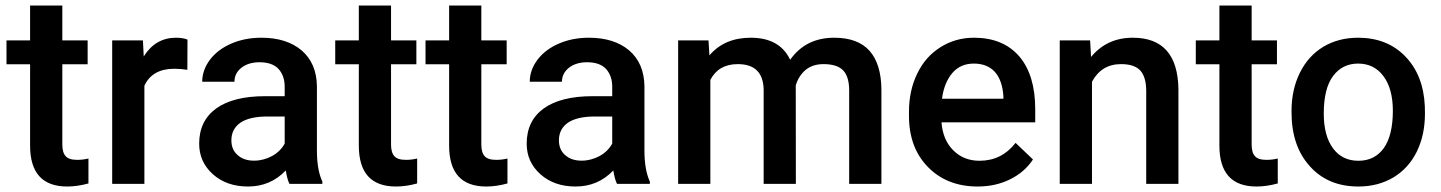

<svg xmlns="http://www.w3.org/2000/svg" viewBox="-20 -677 5307 707"><path d="M209.5 -656.7H90.8V-528.3H3.9V-440.4H90.8V-141.1C90.8 -40.5 136.2 9.8 227.5 9.8C252.4 9.8 278.8 5.9 305.7 -1.5V-93.3C291.5 -89.8 277.8 -88.4 264.2 -88.4C243.7 -88.4 229.5 -92.8 221.7 -102.1C213.4 -110.8 209.5 -125.5 209.5 -145.5V-440.4H302.7V-528.3H209.5Z M669.9 -419.9 670.4 -531.2C659.2 -535.6 645.5 -538.1 628.4 -538.1C577.6 -538.1 538.1 -515.1 509.3 -469.2L506.3 -528.3H393.1V0H511.7V-361.3C530.8 -402.8 567.4 -423.8 621.6 -423.8C638.2 -423.8 654.3 -422.4 669.9 -419.9Z M1045.9 0H1167V-8.3C1153.8 -36.6 1147 -74.7 1147 -122.1V-360.4C1146 -416.5 1127 -460.4 1090.3 -491.7C1053.7 -522.5 1004.4 -538.1 942.4 -538.1C901.9 -538.1 864.7 -530.8 832 -516.6C798.8 -502.4 772.5 -482.4 753.4 -457.5C734.4 -432.1 724.6 -404.8 724.6 -376H843.3C843.3 -397 852.1 -414.1 869.1 -427.7C886.2 -440.9 908.7 -447.8 935.5 -447.8C966.8 -447.8 990.2 -439.5 1005.4 -423.3C1020.5 -406.7 1028.3 -384.8 1028.3 -357.4V-322.8H955.6C877.9 -322.8 817.9 -307.6 776.4 -277.8C734.4 -247.6 713.4 -204.1 713.4 -147.9C713.4 -103.5 730 -65.9 763.7 -35.6C797.4 -5.4 840.3 9.8 893.6 9.8C948.2 9.8 994.6 -9.8 1032.2 -49.3C1036.1 -26.4 1040.5 -10.3 1045.9 0ZM915.5 -85.4C890.1 -85.4 870.1 -92.3 855 -106C839.8 -119.1 832 -137.2 832 -160.2C832 -188 843.3 -210 865.2 -225.1C887.2 -240.2 920.4 -248 964.4 -248H1028.3V-148.4C1018.1 -129.4 1002.4 -113.8 981.9 -102.5C960.9 -91.3 939 -85.4 915.5 -85.4Z M1419.9 -656.7H1301.3V-528.3H1214.4V-440.4H1301.3V-141.1C1301.3 -40.5 1346.7 9.8 1438 9.8C1462.9 9.8 1489.3 5.9 1516.1 -1.5V-93.3C1502 -89.8 1488.3 -88.4 1474.6 -88.4C1454.1 -88.4 1439.9 -92.8 1432.1 -102.1C1423.8 -110.8 1419.9 -125.5 1419.9 -145.5V-440.4H1513.2V-528.3H1419.9Z M1752.4 -656.7H1633.8V-528.3H1546.9V-440.4H1633.8V-141.1C1633.8 -40.5 1679.2 9.8 1770.5 9.8C1795.4 9.8 1821.8 5.9 1848.6 -1.5V-93.3C1834.5 -89.8 1820.8 -88.4 1807.1 -88.4C1786.6 -88.4 1772.5 -92.8 1764.6 -102.1C1756.3 -110.8 1752.4 -125.5 1752.4 -145.5V-440.4H1845.7V-528.3H1752.4Z M2252 0H2373V-8.3C2359.9 -36.6 2353 -74.7 2353 -122.1V-360.4C2352.1 -416.5 2333 -460.4 2296.4 -491.7C2259.8 -522.5 2210.4 -538.1 2148.4 -538.1C2107.9 -538.1 2070.8 -530.8 2038.1 -516.6C2004.9 -502.4 1978.5 -482.4 1959.5 -457.5C1940.4 -432.1 1930.7 -404.8 1930.7 -376H2049.3C2049.3 -397 2058.1 -414.1 2075.2 -427.7C2092.3 -440.9 2114.7 -447.8 2141.6 -447.8C2172.9 -447.8 2196.3 -439.5 2211.4 -423.3C2226.6 -406.7 2234.4 -384.8 2234.4 -357.4V-322.8H2161.6C2084 -322.8 2023.9 -307.6 1982.4 -277.8C1940.4 -247.6 1919.4 -204.1 1919.4 -147.9C1919.4 -103.5 1936 -65.9 1969.7 -35.6C2003.4 -5.4 2046.4 9.8 2099.6 9.8C2154.3 9.8 2200.7 -9.8 2238.3 -49.3C2242.2 -26.4 2246.6 -10.3 2252 0ZM2121.6 -85.4C2096.2 -85.4 2076.2 -92.3 2061 -106C2045.9 -119.1 2038.1 -137.2 2038.1 -160.2C2038.1 -188 2049.3 -210 2071.3 -225.1C2093.3 -240.2 2126.5 -248 2170.4 -248H2234.4V-148.4C2224.1 -129.4 2208.5 -113.8 2188 -102.5C2167 -91.3 2145 -85.4 2121.6 -85.4Z M2588.9 -528.3H2477.1V0H2595.7V-382.8C2615.7 -421.4 2649.4 -440.9 2696.8 -440.9C2758.8 -440.9 2790.5 -409.7 2792 -347.7V0H2910.6L2910.2 -362.3C2917 -385.7 2929.2 -404.8 2946.3 -419.4C2963.4 -433.6 2985.4 -440.9 3012.2 -440.9C3045.9 -440.9 3070.3 -433.1 3085 -417.5C3099.6 -401.9 3106.9 -377.4 3106.9 -343.8V0H3225.6V-347.2C3225.1 -410.2 3210.4 -457.5 3182.1 -489.7C3153.3 -522 3109.9 -538.1 3051.8 -538.1C2981.9 -538.1 2928.2 -511.2 2889.6 -457C2863.8 -511.2 2815.4 -538.1 2744.6 -538.1C2680.2 -538.1 2629.4 -516.6 2592.3 -473.1Z M3580.1 9.8C3624 9.8 3663.6 1 3699.2 -16.6C3734.4 -33.7 3762.7 -58.1 3783.7 -89.8L3719.7 -150.9C3685.5 -106.9 3641.1 -85 3586.9 -85C3548.3 -85 3516.1 -97.7 3490.7 -123C3464.8 -148.4 3450.2 -183.1 3446.8 -226.6H3792V-274.4C3792 -358.4 3772.5 -423.3 3733.4 -469.2C3693.8 -515.1 3638.2 -538.1 3566.4 -538.1C3521 -538.1 3480 -526.4 3443.4 -503.4C3406.7 -480.5 3377.9 -448.2 3357.9 -406.7C3337.4 -365.2 3327.1 -317.9 3327.1 -265.1V-250.5C3327.1 -171.9 3350.6 -108.9 3397.5 -61.5C3443.8 -14.2 3504.9 9.8 3580.1 9.8ZM3565.9 -442.9C3598.6 -442.9 3624.5 -432.6 3643.1 -412.6C3661.6 -392.1 3672.4 -361.8 3674.8 -322.3V-313.5H3448.7C3454.1 -354 3467.3 -385.7 3487.3 -408.7C3507.3 -431.6 3533.2 -442.9 3565.9 -442.9Z M3994.1 -528.3H3882.3V0H4001V-376C4024.4 -419.4 4060.1 -440.9 4107.9 -440.9C4140.6 -440.9 4164.6 -433.1 4179.2 -417C4193.4 -400.9 4200.7 -376 4200.7 -342.3V0H4319.3V-349.1C4317.4 -475.1 4261.2 -538.1 4151.4 -538.1C4087.9 -538.1 4036.6 -514.6 3997.6 -467.3Z M4588.9 -656.7H4470.2V-528.3H4383.3V-440.4H4470.2V-141.1C4470.2 -40.5 4515.6 9.8 4606.9 9.8C4631.8 9.8 4658.2 5.9 4685.1 -1.5V-93.3C4670.9 -89.8 4657.2 -88.4 4643.6 -88.4C4623 -88.4 4608.9 -92.8 4601.1 -102.1C4592.8 -110.8 4588.9 -125.5 4588.9 -145.5V-440.4H4682.1V-528.3H4588.9Z M4735.8 -269V-263.2C4735.8 -180.7 4758.3 -114.3 4803.2 -64.9C4847.7 -15.1 4907.2 9.8 4981.9 9.8C5030.8 9.8 5073.7 -1.5 5111.3 -23.9C5148.4 -46.4 5177.2 -78.1 5197.3 -119.1C5217.3 -160.2 5227.1 -206.5 5227.1 -258.8L5226.6 -286.6C5223.1 -362.3 5199.2 -423.3 5154.8 -469.2C5110.4 -515.1 5052.2 -538.1 4981 -538.1C4932.6 -538.1 4890.1 -526.9 4853 -504.9C4815.9 -482.4 4787.1 -450.7 4766.6 -409.2C4746.1 -367.7 4735.8 -320.8 4735.8 -269ZM4854.5 -258.8C4854.5 -319.8 4865.7 -366.2 4888.7 -397C4911.6 -427.7 4942.4 -442.9 4981 -442.9C5020.5 -442.9 5051.8 -427.2 5074.7 -396C5097.7 -364.7 5108.9 -322.3 5108.9 -269C5108.9 -209 5097.7 -163.1 5075.7 -131.8C5053.2 -100.6 5022 -85 4981.9 -85C4941.9 -85 4910.6 -100.6 4888.2 -131.3C4865.7 -162.1 4854.5 -204.6 4854.5 -258.8Z"/></svg>

Font: Shabnam FD Medium
Style: Regular
Weight: 500
Foundry: DejaVu fonts team - Redesigned by Saber Rastikerdar - Based on Vazir font
Version: Version 5.00;October 20, 2019;FontCreator 12.0.0.2547 64-bit